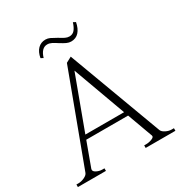

<svg xmlns="http://www.w3.org/2000/svg" viewBox="-202 -1026 1099 1168"><g transform="rotate(-30 347.5 -442.0)"><path d="M217 -784 200 -793Q207 -833 228.5 -854.5Q250 -876 282 -876Q298 -876 313 -869Q328 -862 354 -847Q376 -833 390.5 -826Q405 -819 419 -819Q442 -819 456 -835.5Q470 -852 480 -884L497 -875Q489 -833 468 -810Q447 -787 413 -787Q398 -787 382.5 -794Q367 -801 343 -816Q322 -830 307 -837.5Q292 -845 277 -845Q235 -845 217 -784ZM690 -18V0H481V-18H494Q515 -18 535.5 -26Q556 -34 552 -46L487 -224H193L131 -55Q126 -39 146 -28.5Q166 -18 187 -18H202V0H5V-18H20Q40 -18 61.5 -28Q83 -38 88 -52L325 -688L364 -709L608 -52Q614 -38 634.5 -28Q655 -18 674 -18ZM476 -254 341 -624 204 -254Z"/></g></svg>

Font: Taviraj ExtraLight
Style: Regular
Weight: 275
Designer: Katatrad Team
Foundry: CadsonDemak
Version: Version 1.001